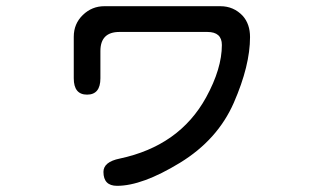

<svg xmlns="http://www.w3.org/2000/svg" viewBox="-20 -561 1040 619"><path d="M365.2 -458Q303.7 -458 303.7 -396.5V-308.6Q303.7 -255.9 260.7 -255.9Q217.8 -255.9 217.8 -308.6V-442.4Q217.8 -484.4 247.1 -512.7Q276.4 -541 316.4 -541H690.4Q733.4 -541 762.7 -509.8Q786.1 -483.4 786.1 -441.4Q786.1 -349.6 733.9 -230Q681.6 -110.4 560.1 -36.1Q438.5 38.1 357.4 38.1Q313.5 38.1 313.5 -6.8Q313.5 -39.1 366.2 -49.8Q558.6 -90.8 644.5 -247.1Q695.3 -339.8 695.3 -416Q695.3 -458 648.4 -458Z"/></svg>

Font: MotoyaLMaru
Style: W3 mono
Weight: 400
Version: Version 1.01